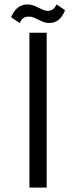

<svg xmlns="http://www.w3.org/2000/svg" viewBox="-20 -848 327 868"><path d="M274 -802 236 -828C230.7 -817.3 224.8 -809.8 218.5 -805.5C212.2 -801.2 204.7 -799 196 -799C188.7 -799 181.5 -800.5 174.5 -803.5C167.5 -806.5 160.5 -809.8 153.5 -813.5C146.5 -817.2 139 -820.5 131 -823.5C123 -826.5 114 -828 104 -828C88.7 -828 74.7 -823.5 62 -814.5C49.3 -805.5 38.7 -790.7 30 -770L69 -744C74.3 -755.3 80.3 -763 87 -767C93.7 -771 101.7 -773 111 -773C119 -773 126.3 -771.5 133 -768.5C139.7 -765.5 146.7 -762.2 154 -758.5C161.3 -754.8 168.8 -751.5 176.5 -748.5C184.2 -745.5 193 -744 203 -744C235.7 -744 259.3 -763.3 274 -802ZM191 -700H113V0H191Z"/></svg>

Font: Bebas Neue Regular two
Style: Regular2
Weight: 400
Designer: Ryoichi Tsunekawa & LGV (GE)
Foundry: Free Software Foundation, Inc.
Version: Version 1.003 August 13, 2016